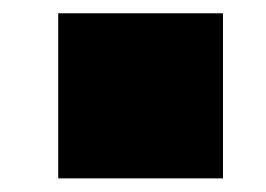

<svg xmlns="http://www.w3.org/2000/svg" viewBox="-20 -388 390 282"><path d="M65.5 -126V-368.5H307.5V-126Z"/></svg>

Font: HK Grotesk SemiBold
Style: Regular
Weight: 600
Designer: Alfredo Marco Pradil
Foundry: Hanken Design Co.
Version: Version 3.001;FEAKit 1.0